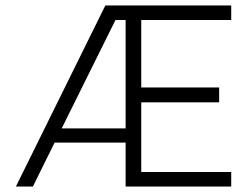

<svg xmlns="http://www.w3.org/2000/svg" viewBox="-20 -680 902 700"><path d="M38 0 364 -660H823V-607H495V-361H779V-307H495V-53H823V0H438V-160H179L100 0ZM401 -607 205 -212H438V-607Z"/></svg>

Font: Bricolage Grotesque 10pt ExtraLight
Style: Regular
Weight: 200
Designer: Mathieu Triay
Foundry: Atelier Triay
Version: Version 1.000; ttfautohint (v1.8.4.7-5d5b);gftools[0.9.32]